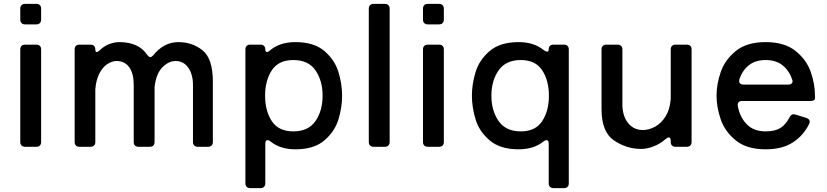

<svg xmlns="http://www.w3.org/2000/svg" viewBox="-20 -753 4243 985"><path d="M167 -628H108Q97 -628 90.5 -634.5Q84 -641 84 -652V-709Q84 -720 90.5 -726.5Q97 -733 108 -733H167Q178 -733 184.5 -726.5Q191 -720 191 -709V-652Q191 -641 184.5 -634.5Q178 -628 167 -628ZM167 0H108Q97 0 90.5 -6.5Q84 -13 84 -24V-500Q84 -511 90.5 -517.5Q97 -524 108 -524H167Q178 -524 184.5 -517.5Q191 -511 191 -500V-24Q191 -13 184.5 -6.5Q178 0 167 0Z M1072 -334V-24Q1072 -13 1065.5 -6.5Q1059 0 1048 0H994Q983 0 976.5 -6.5Q970 -13 970 -24V-317Q970 -371 946 -405.5Q922 -440 881 -440Q845 -440 813 -407.5Q781 -375 773 -307V-24Q773 -13 766.5 -6.5Q760 0 749 0H690Q679 0 672.5 -6.5Q666 -13 666 -24V-317Q666 -376 643 -408Q620 -440 578 -440Q555 -440 531 -424.5Q507 -409 490 -376.5Q473 -344 469 -295V-24Q469 -13 462.5 -6.5Q456 0 445 0H387Q376 0 369.5 -6.5Q363 -13 363 -24V-500Q363 -511 369.5 -517.5Q376 -524 387 -524H445Q456 -524 462.5 -517.5Q469 -511 469 -500Q469 -486 476 -486Q483 -486 493 -496Q514 -517 541 -527Q568 -537 592 -537Q691 -537 735 -472Q744 -460 751 -460Q757 -460 765 -468Q820 -537 895 -537Q967 -537 1019.5 -494.5Q1072 -452 1072 -334Z M1735 -262Q1735 -201 1716 -139.5Q1697 -78 1644 -32.5Q1591 13 1495 13Q1418 13 1368 -27Q1360 -34 1352 -34Q1341 -34 1341 -15V188Q1341 199 1334.5 205.5Q1328 212 1317 212H1263Q1252 212 1245.5 205.5Q1239 199 1239 188V-500Q1239 -511 1245.5 -517.5Q1252 -524 1263 -524H1317Q1328 -524 1334.5 -517.5Q1341 -511 1341 -500Q1341 -486 1350 -486Q1355 -486 1362 -492Q1413 -537 1495 -537Q1591 -537 1644 -491.5Q1697 -446 1716 -384.5Q1735 -323 1735 -262ZM1635 -262Q1635 -339 1598.5 -392Q1562 -445 1485 -445Q1409 -445 1374.5 -392.5Q1340 -340 1340 -262Q1340 -184 1374.5 -131.5Q1409 -79 1485 -79Q1562 -79 1598.5 -132Q1635 -185 1635 -262Z M1955 0H1896Q1885 0 1878.5 -6.5Q1872 -13 1872 -24V-709Q1872 -720 1878.5 -726.5Q1885 -733 1896 -733H1955Q1966 -733 1972.5 -726.5Q1979 -720 1979 -709V-24Q1979 -13 1972.5 -6.5Q1966 0 1955 0Z M2233 -628H2174Q2163 -628 2156.5 -634.5Q2150 -641 2150 -652V-709Q2150 -720 2156.5 -726.5Q2163 -733 2174 -733H2233Q2244 -733 2250.5 -726.5Q2257 -720 2257 -709V-652Q2257 -641 2250.5 -634.5Q2244 -628 2233 -628ZM2233 0H2174Q2163 0 2156.5 -6.5Q2150 -13 2150 -24V-500Q2150 -511 2156.5 -517.5Q2163 -524 2174 -524H2233Q2244 -524 2250.5 -517.5Q2257 -511 2257 -500V-24Q2257 -13 2250.5 -6.5Q2244 0 2233 0Z M2787 -488Q2795 -488 2795 -500Q2795 -511 2801.5 -517.5Q2808 -524 2819 -524H2874Q2885 -524 2891.5 -517.5Q2898 -511 2898 -500V188Q2898 199 2891.5 205.5Q2885 212 2874 212H2819Q2808 212 2801.5 205.5Q2795 199 2795 188V-15Q2795 -34 2784 -34Q2776 -34 2768 -27Q2718 13 2641 13Q2546 13 2492.5 -32.5Q2439 -78 2420 -140Q2401 -202 2401 -262Q2401 -322 2420 -384Q2439 -446 2492.5 -491.5Q2546 -537 2641 -537Q2718 -537 2768 -497Q2780 -488 2787 -488ZM2796 -262Q2796 -340 2761.5 -392.5Q2727 -445 2652 -445Q2575 -445 2538 -392Q2501 -339 2501 -262Q2501 -185 2538 -132Q2575 -79 2652 -79Q2727 -79 2761.5 -131.5Q2796 -184 2796 -262Z M3421 -500Q3421 -511 3427.5 -517.5Q3434 -524 3445 -524H3504Q3515 -524 3521.5 -517.5Q3528 -511 3528 -500V-24Q3528 -13 3521.5 -6.5Q3515 0 3504 0H3445Q3434 0 3427.5 -6.5Q3421 -13 3421 -24V-29Q3421 -48 3411 -48Q3405 -48 3394 -39Q3367 -15 3333 -2Q3299 11 3269 11Q3194 11 3130 -32.5Q3066 -76 3066 -192V-500Q3066 -511 3072.5 -517.5Q3079 -524 3090 -524H3149Q3160 -524 3166.5 -517.5Q3173 -511 3173 -500V-209Q3176 -152 3204.5 -119Q3233 -86 3278 -86Q3310 -86 3341.5 -103.5Q3373 -121 3395 -156.5Q3417 -192 3421 -245Z M4137 -235H3787Q3775 -235 3769 -228.5Q3763 -222 3765 -209Q3776 -151 3811.5 -115Q3847 -79 3908 -79Q3955 -79 3983 -96Q4011 -113 4031 -152Q4039 -167 4052 -167Q4054 -167 4062 -165L4117 -148Q4134 -142 4134 -129Q4134 -123 4131 -117Q4103 -59 4048.5 -23Q3994 13 3908 13Q3811 13 3755 -32.5Q3699 -78 3677.5 -140.5Q3656 -203 3656 -262Q3656 -321 3677.5 -383.5Q3699 -446 3755 -491.5Q3811 -537 3908 -537Q4005 -537 4061.5 -491.5Q4118 -446 4139.5 -383.5Q4161 -321 4161 -262V-249Q4161 -235 4137 -235ZM3773 -346Q3772 -343 3772 -337Q3772 -329 3778 -324Q3784 -319 3794 -319H4023Q4036 -319 4042 -325.5Q4048 -332 4045 -342Q4030 -389 3996 -417Q3962 -445 3908 -445Q3855 -445 3821.5 -418Q3788 -391 3773 -346Z"/></svg>

Font: Shippori Gochic B2 Bold
Style: Regular
Weight: 700
Designer: FONTDASU
Foundry: FONTDASU / Google Inc. / but / Adobe
Version: Version 1.130